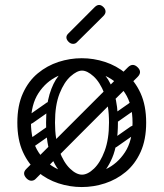

<svg xmlns="http://www.w3.org/2000/svg" viewBox="-20 -745 660 775"><path d="M536 -473Q555 -454 535 -434Q477 -377 418 -318Q359 -259 304 -204Q249 -149 203 -102.5Q157 -56 125 -24Q118 -16 107.5 -15.5Q97 -15 87 -25Q68 -45 86 -63L496 -473Q516 -493 536 -473ZM113 -249Q98 -238 89 -252Q85 -257 84.5 -264Q84 -271 92 -277L169 -331Q184 -341 194 -327Q198 -321 197.5 -314.5Q197 -308 190 -303ZM115 -152Q100 -141 91 -155Q87 -160 86.5 -167Q86 -174 94 -180L171 -234Q186 -244 196 -230Q200 -224 199.5 -217.5Q199 -211 192 -206ZM449 -249Q434 -238 425 -252Q421 -257 420.5 -264Q420 -271 428 -277L505 -331Q520 -341 530 -327Q534 -321 533.5 -314.5Q533 -308 526 -303ZM451 -152Q436 -141 427 -155Q423 -160 422.5 -167Q422 -174 430 -180L507 -234Q522 -244 532 -230Q536 -224 535.5 -217.5Q535 -211 528 -206ZM310 10Q262 10 216 -5Q170 -20 132.5 -51Q95 -82 72.5 -131.5Q50 -181 50 -250Q50 -319 72.5 -368.5Q95 -418 132.5 -449Q170 -480 216 -495Q262 -510 310 -510Q358 -510 404 -495Q450 -480 487.5 -449Q525 -418 547.5 -368.5Q570 -319 570 -250Q570 -181 547.5 -131.5Q525 -82 487.5 -51Q450 -20 404 -5Q358 10 310 10ZM310 -40Q360 -40 407 -62Q454 -84 484.5 -130.5Q515 -177 515 -250Q515 -323 484.5 -369.5Q454 -416 407 -438Q360 -460 310 -460Q261 -460 213.5 -438Q166 -416 135.5 -369.5Q105 -323 105 -250Q105 -177 135.5 -130.5Q166 -84 213.5 -62Q261 -40 310 -40ZM311 -4Q280 -4 246 -29Q212 -54 189 -108Q166 -162 166 -250Q166 -318 180 -364.5Q194 -411 216 -438.5Q238 -466 263.5 -478Q289 -490 311 -490V-460Q291 -460 265 -437Q239 -414 220.5 -367.5Q202 -321 202 -250Q202 -183 219.5 -136Q237 -89 262.5 -64.5Q288 -40 311 -40ZM311 -4V-40Q334 -40 359.5 -64.5Q385 -89 402.5 -136Q420 -183 420 -250Q420 -321 401.5 -367.5Q383 -414 357.5 -437Q332 -460 311 -460V-490Q334 -490 359 -478Q384 -466 406 -438.5Q428 -411 442 -364.5Q456 -318 456 -250Q456 -162 433 -108Q410 -54 376.5 -29Q343 -4 311 -4ZM290 -574Q284 -568 275 -568Q265 -568 257 -576Q248 -585 248 -594Q248 -602 255 -609L362 -716Q371 -725 380 -725Q389 -725 398 -716Q406 -708 406 -698Q406 -689 397 -680Z"/></svg>

Font: Nsibidi Libre Uzo
Style: Regular
Weight: 400
Designer: Oluwaseun Badejo
Version: Version 1.021